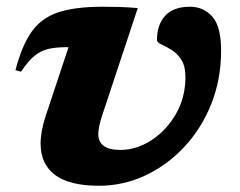

<svg xmlns="http://www.w3.org/2000/svg" viewBox="-20 -552 729 584"><path d="M652.5 -398.5Q652.5 -310.5 622.5 -235.5Q592.5 -160.5 540.2 -104.8Q488 -49 421.2 -18Q354.5 13 281.5 13Q191.5 13 147.5 -19.8Q103.5 -52.5 103.5 -115.5Q103.5 -152.5 119 -199.5L188.5 -408.5H182Q149.5 -408.5 126.5 -403Q103.5 -397.5 84.2 -381.5Q65 -365.5 44 -334L27 -338.5Q46.5 -413.5 76.2 -455.5Q106 -497.5 157.2 -514.5Q208.5 -531.5 291.5 -531.5Q322.5 -531.5 344.2 -530.8Q366 -530 399 -527.5L290 -198.5Q279 -164.5 279 -144.5Q279 -96 346 -96Q395 -96 440.5 -125.5Q486 -155 515 -205.2Q544 -255.5 544 -318Q544 -351.5 531 -371Q518 -390.5 501 -400.8Q484 -411 470.8 -417Q457.5 -423 457.5 -430Q457.5 -477 482.5 -504.2Q507.5 -531.5 558 -531.5Q599 -531.5 625.8 -501.5Q652.5 -471.5 652.5 -398.5Z"/></svg>

Font: Newsreader Caption
Style: Bold Italic
Weight: 700
Italic angle: -17°
Designer: Hugues Gentile
Foundry: Production Type
Version: Version 1.001